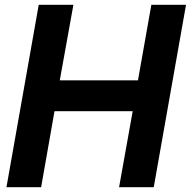

<svg xmlns="http://www.w3.org/2000/svg" viewBox="-20 -783 805 803"><path d="M152 0H7L142 -763H287L230 -447H557L613 -763H758L623 0H478L535 -318H208Z"/></svg>

Font: Open Sauce Sans
Style: Bold Italic
Weight: 700
Italic angle: -10°
Designer: Alfredo Marco Pradil
Foundry: Creative Sauce Fz LLC
Version: Version 1.477